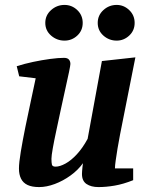

<svg xmlns="http://www.w3.org/2000/svg" viewBox="-20 -750 604 780"><path d="M139 10Q110 10 92 1.5Q74 -7 65.5 -24Q57 -41 57 -65Q57 -89 64.5 -134Q72 -179 83 -233.5Q94 -288 105.5 -340.5Q117 -393 125 -432L58 -440L48 -481Q79 -491 114.5 -498.5Q150 -506 183.5 -510.5Q217 -515 240 -515Q254 -515 260 -508Q266 -501 266 -490Q266 -485 260.5 -458Q255 -431 246 -391.5Q237 -352 227.5 -307Q218 -262 209 -220.5Q200 -179 194.5 -148Q189 -117 189 -105Q189 -89 191 -81Q193 -73 206 -73Q223 -73 246 -85.5Q269 -98 292.5 -123.5Q316 -149 336 -186L394 -502L530 -517L468 -205Q462 -175 457.5 -147Q453 -119 450 -98Q447 -77 447 -66H521V-18Q481 -2 446 4Q411 10 380 10Q350 10 331.5 -2.5Q313 -15 313 -43Q313 -47 313.5 -54.5Q314 -62 315 -71Q316 -80 317 -87Q297 -59 266.5 -37Q236 -15 202.5 -2.5Q169 10 139 10ZM454 -585Q423 -585 400 -605.5Q377 -626 377 -657Q377 -688 400 -709Q423 -730 454 -730Q483 -730 505 -709Q527 -688 527 -657Q527 -626 505 -605.5Q483 -585 454 -585ZM242 -585Q211 -585 187.5 -605.5Q164 -626 164 -657Q164 -688 187.5 -709Q211 -730 242 -730Q272 -730 294 -709Q316 -688 316 -657Q316 -626 294 -605.5Q272 -585 242 -585Z"/></svg>

Font: Manuale
Style: Bold Italic
Weight: 700
Italic angle: -11°
Version: Version 1.002